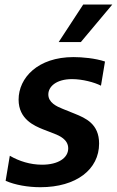

<svg xmlns="http://www.w3.org/2000/svg" viewBox="-20 -799 506 830"><path d="M233.7 -617.2H329.5L465.6 -779.5H339.8ZM154.5 10.3C310.4 10.3 408.4 -67.1 408.4 -178.3C408.4 -263.5 350.1 -288.4 302.9 -307.5L251.8 -328.1C224.8 -338.8 188.9 -355.5 188.9 -390.6C188.9 -425.4 224.4 -457 291.5 -457C336.3 -457 388.1 -443.2 416.5 -428.6L433.9 -533C391.7 -547.2 335.6 -552.2 297.6 -552.2C143.8 -552.2 60.4 -462.7 60.4 -368.3C60.4 -283.4 128.9 -255 165.5 -240.1L215.2 -220.9C235.8 -212.7 274.9 -196.4 274.9 -157.7C274.9 -115.8 231.2 -87 161.9 -87C110.8 -87 62.5 -102.3 22.4 -125.7L4.3 -17.4C45.1 0.7 101.6 10.3 154.5 10.3Z"/></svg>

Font: TID UI Semi Bold
Style: Italic
Weight: 600
Italic angle: -9.39999°
Designer: The TID Project Authors
Foundry: Bakken & Bæck
Version: Version 1.001;hotconv 1.0.109;makeotfexe 2.5.65596